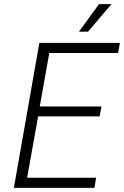

<svg xmlns="http://www.w3.org/2000/svg" viewBox="-20 -907 599 927"><path d="M170 -700H559L550 -651H218L172 -393H470L461 -345H164L111 -49H444L436 0H47ZM458 -887H518L405 -754H361Z"/></svg>

Font: Sarabun ExtraLight
Style: Italic
Weight: 275
Italic angle: -10°
Designer: Suppakit Chalermlarp | Katatrad Co.,Ltd.
Foundry: Cadson Demak Co.,Ltd.
Version: Version 1.000; ttfautohint (v1.6)